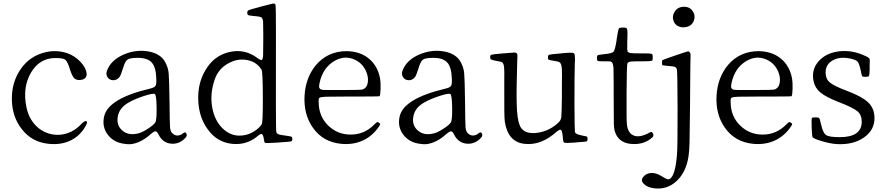

<svg xmlns="http://www.w3.org/2000/svg" viewBox="-20 -805 5032 1090"><path d="M467.8 -92.8Q479.5 -114.3 469.7 -117.2Q460 -120.1 441.4 -100.6Q389.6 -45.9 321.3 -40Q255.9 -35.2 202.1 -75.2Q147.5 -118.2 130.9 -192.4Q106.4 -307.6 155.3 -391.6Q204.1 -475.6 294.9 -475.6Q337.9 -475.6 350.6 -465.8Q363.3 -456.1 376 -414.6Q388.7 -373 401.9 -360.4Q415 -347.7 441.4 -351.6Q474.6 -357.4 471.7 -388.7Q468.8 -418.9 438.5 -452.1Q406.2 -487.3 362.3 -502.9Q303.7 -522.5 244.1 -509.8Q147.5 -489.3 93.8 -407.2Q44.9 -333 47.4 -236.8Q49.8 -140.6 103.5 -72.3Q161.1 2.9 258.8 11.7Q329.1 18.6 383.3 -8.8Q437.5 -36.1 467.8 -92.8Z M829.1 -38.1Q853.5 -59.6 862.3 -59.6Q872.1 -59.6 881.8 -38.1Q905.3 6.8 952.6 10.7Q1000 14.6 1034.2 -24.4Q1043.9 -35.2 1038.1 -46.9Q1032.2 -58.6 1021.5 -49.8Q1004.9 -36.1 988.3 -35.6Q971.7 -35.2 958 -48.8L957 -49.8Q947.3 -59.6 945.3 -82Q943.4 -104.5 942.4 -227.5V-228.5Q940.4 -361.3 937.5 -389.6Q934.6 -420.9 918.9 -450.2Q892.6 -502 818.4 -513.7Q749 -524.4 681.6 -495.1Q610.4 -463.9 587.9 -405.3Q579.1 -383.8 590.8 -366.2Q601.6 -350.6 622.1 -349.6Q642.6 -348.6 658.2 -367.2Q666 -377 681.6 -427.7Q691.4 -459 705.6 -467.8Q719.7 -476.6 761.7 -476.6Q817.4 -476.6 841.3 -450.2Q865.2 -423.8 867.2 -360.4Q869.1 -327.1 862.8 -317.4Q856.4 -307.6 831.1 -301.8Q594.7 -246.1 571.3 -144.5Q557.6 -85.9 591.8 -40.5Q626 4.9 688.5 11.7Q704.1 13.7 706.1 13.7Q733.4 15.6 767.1 1.5Q800.8 -12.7 829.1 -38.1ZM672.9 -65.4Q640.6 -94.7 648.4 -141.6Q656.2 -191.4 708 -221.7Q743.2 -242.2 796.4 -259.8Q849.6 -277.3 858.9 -271Q868.2 -264.6 869.1 -193.4Q870.1 -122.1 861.3 -109.4Q851.6 -94.7 818.8 -73.7Q786.1 -52.7 765.6 -47.9Q708 -33.2 672.9 -65.4Z M1340.8 11.7Q1396.5 5.9 1442.4 -32.2Q1460 -47.9 1467.3 -43.5Q1474.6 -39.1 1478.5 -11.7Q1478.5 -9.8 1479.5 -6.8Q1480.5 5.9 1488.8 6.8Q1497.1 7.8 1547.9 4.9Q1558.6 3.9 1564.5 3.9Q1568.4 3.9 1574.2 2.9Q1623 0 1631.3 -2Q1639.6 -3.9 1639.6 -13.7V-15.6Q1639.6 -26.4 1634.8 -28.8Q1629.9 -31.2 1600.6 -35.2Q1571.3 -39.1 1562.5 -42Q1553.7 -44.9 1549.8 -52.7Q1546.9 -57.6 1546.9 -107.4Q1545.9 -155.3 1546.4 -419.9Q1546.9 -684.6 1545.9 -731.4Q1545.9 -780.3 1542 -782.2Q1537.1 -786.1 1529.3 -784.7Q1521.5 -783.2 1476.6 -771.5Q1463.9 -768.6 1457 -766.6Q1454.1 -765.6 1448.2 -763.7Q1399.4 -751 1391.6 -747.1Q1383.8 -743.2 1383.8 -734.4V-732.4Q1383.8 -721.7 1388.7 -719.2Q1393.6 -716.8 1421.9 -713.9Q1425.8 -713.9 1433.6 -712.9Q1456.1 -710.9 1462.9 -707Q1471.7 -702.1 1473.6 -681.6Q1474.6 -668 1474.6 -615.2Q1474.6 -596.7 1474.6 -585.9Q1474.6 -582 1474.6 -576.2Q1474.6 -506.8 1473.6 -489.3Q1471.7 -464.8 1463.9 -463.9Q1459 -462.9 1439.5 -476.6L1437.5 -478.5Q1365.2 -530.3 1278.8 -508.8Q1192.4 -487.3 1145.5 -405.3Q1101.6 -331.1 1105.5 -235.4Q1109.4 -139.6 1158.2 -72.3Q1210.9 2.9 1298.8 11.7H1299.8Q1320.3 13.7 1340.8 11.7ZM1250 -70.3Q1201.2 -113.3 1185.5 -190.4Q1169.9 -272.5 1200.2 -357.4Q1220.7 -414.1 1274.4 -444.3Q1325.2 -473.6 1378.9 -464.8Q1435.5 -456.1 1464.8 -409.2Q1471.7 -398.4 1472.2 -254.4Q1472.7 -110.4 1465.8 -99.6Q1453.1 -79.1 1425.3 -61Q1397.5 -43 1370.1 -38.1Q1301.8 -24.4 1250 -70.3Z M2128.9 -83Q2137.7 -95.7 2138.2 -99.6Q2138.7 -103.5 2131.3 -108.4Q2124 -113.3 2120.6 -111.8Q2117.2 -110.4 2104.5 -97.7Q2046.9 -40 1969.7 -41Q1896.5 -41 1843.8 -91.8Q1789.1 -144.5 1789.1 -226.6Q1789.1 -228.5 1789.1 -232.4Q1788.1 -246.1 1793.9 -250Q1801.8 -254.9 1832 -255.9Q1854.5 -256.8 1937.5 -256.8Q1958 -256.8 1968.8 -256.8Q2130.9 -256.8 2134.8 -258.8Q2139.6 -263.7 2140.6 -300.8Q2141.6 -337.9 2137.7 -359.4Q2124 -431.6 2073.7 -472.7Q2023.4 -513.7 1948.2 -514.6Q1841.8 -514.6 1774.4 -436.5Q1714.8 -365.2 1709 -261.2Q1703.1 -157.2 1754.9 -82Q1812.5 2 1918.9 11.7Q1984.4 17.6 2038.6 -6.8Q2092.8 -31.2 2128.9 -83ZM1805.7 -295.9Q1794.9 -299.8 1792.5 -307.6Q1790 -315.4 1793.9 -333Q1812.5 -419.9 1877.9 -458.5Q1943.4 -497.1 2007.8 -459Q2039.1 -440.4 2056.6 -404.3Q2072.3 -370.1 2068.4 -338.9Q2064.5 -306.6 2038.1 -296.9Q2029.3 -293.9 1921.9 -293.9Q1813.5 -293 1805.7 -295.9Z M2506.8 -38.1Q2531.2 -59.6 2540 -59.6Q2549.8 -59.6 2559.6 -38.1Q2583 6.8 2630.4 10.7Q2677.7 14.6 2711.9 -24.4Q2721.7 -35.2 2715.8 -46.9Q2710 -58.6 2699.2 -49.8Q2682.6 -36.1 2666 -35.6Q2649.4 -35.2 2635.7 -48.8L2634.8 -49.8Q2625 -59.6 2623 -82Q2621.1 -104.5 2620.1 -227.5V-228.5Q2618.2 -361.3 2615.2 -389.6Q2612.3 -420.9 2596.7 -450.2Q2570.3 -502 2496.1 -513.7Q2426.8 -524.4 2359.4 -495.1Q2288.1 -463.9 2265.6 -405.3Q2256.8 -383.8 2268.6 -366.2Q2279.3 -350.6 2299.8 -349.6Q2320.3 -348.6 2335.9 -367.2Q2343.8 -377 2359.4 -427.7Q2369.1 -459 2383.3 -467.8Q2397.5 -476.6 2439.5 -476.6Q2495.1 -476.6 2519 -450.2Q2543 -423.8 2544.9 -360.4Q2546.9 -327.1 2540.5 -317.4Q2534.2 -307.6 2508.8 -301.8Q2272.5 -246.1 2249 -144.5Q2235.4 -85.9 2269.5 -40.5Q2303.7 4.9 2366.2 11.7Q2381.8 13.7 2383.8 13.7Q2411.1 15.6 2444.8 1.5Q2478.5 -12.7 2506.8 -38.1ZM2350.6 -65.4Q2318.4 -94.7 2326.2 -141.6Q2334 -191.4 2385.7 -221.7Q2420.9 -242.2 2474.1 -259.8Q2527.3 -277.3 2536.6 -271Q2545.9 -264.6 2546.9 -193.4Q2547.9 -122.1 2539.1 -109.4Q2529.3 -94.7 2496.6 -73.7Q2463.9 -52.7 2443.4 -47.9Q2385.7 -33.2 2350.6 -65.4Z M3134.8 -52.7Q3157.2 -72.3 3164.6 -67.4Q3171.9 -62.5 3174.8 -29.3Q3174.8 -25.4 3175.8 -17.6Q3176.8 2 3184.1 4.9Q3191.4 7.8 3235.4 4.9Q3251 3.9 3259.8 2.9Q3262.7 2.9 3267.6 2Q3303.7 0 3309.6 -2Q3315.4 -3.9 3315.4 -14.6V-17.6V-19.5Q3315.4 -27.3 3312.5 -29.3Q3309.6 -31.2 3291 -34.2Q3288.1 -35.2 3287.1 -35.2Q3250 -42 3244.1 -53.7Q3242.2 -59.6 3241.2 -213.9Q3241.2 -368.2 3243.2 -446.3Q3243.2 -452.1 3244.1 -461.9Q3245.1 -498 3237.8 -502.9Q3230.5 -507.8 3185.5 -503.9Q3171.9 -502.9 3164.1 -502Q3161.1 -502 3156.2 -501Q3107.4 -497.1 3099.1 -494.6Q3090.8 -492.2 3090.8 -481.4V-478.5V-477.5Q3090.8 -468.8 3094.2 -466.3Q3097.7 -463.9 3118.2 -460.9Q3121.1 -460 3122.1 -460Q3126 -459 3133.8 -458Q3155.3 -455.1 3160.2 -448.2Q3168 -440.4 3169.9 -411.1Q3170.9 -390.6 3169.9 -313.5Q3169.9 -290 3169.9 -276.4Q3169.9 -270.5 3169.9 -258.8Q3168.9 -159.2 3166.5 -140.6Q3164.1 -122.1 3151.4 -110.4Q3149.4 -107.4 3147.5 -106.4Q3096.7 -60.5 3031.7 -51.3Q2966.8 -42 2939.5 -77.1Q2920.9 -101.6 2915.5 -170.9Q2910.2 -240.2 2915 -396.5Q2916 -416 2916 -443.4Q2918 -484.4 2917.5 -491.7Q2917 -499 2913.1 -502.9Q2909.2 -506.8 2900.4 -506.8Q2890.6 -506.8 2837.9 -502Q2834 -502 2828.1 -501Q2779.3 -497.1 2771 -494.6Q2762.7 -492.2 2762.7 -482.4V-480.5Q2762.7 -470.7 2767.1 -467.8Q2771.5 -464.8 2793.9 -460Q2797.9 -459 2803.7 -458Q2826.2 -455.1 2832 -450.2Q2839.8 -443.4 2841.8 -421.9Q2843.8 -406.2 2842.8 -348.6Q2842.8 -331.1 2842.8 -321.3Q2841.8 -141.6 2845.7 -115.2Q2863.3 2 2959 11.7Q3049.8 21.5 3134.8 -52.7Z M3683.6 -25.4Q3693.4 -33.2 3687 -46.9Q3680.7 -60.5 3669.9 -53.7Q3615.2 -22.5 3580.1 -34.7Q3544.9 -46.9 3539.1 -97.7Q3536.1 -122.1 3537.1 -280.8Q3538.1 -439.5 3542 -445.3Q3546.9 -453.1 3558.1 -455.1Q3569.3 -457 3619.1 -457Q3624 -457 3633.8 -457Q3672.9 -457 3679.2 -459.5Q3685.5 -461.9 3685.5 -474.6Q3685.5 -477.5 3685.5 -479.5Q3685.5 -481.4 3685.5 -484.4Q3685.5 -497.1 3679.2 -499.5Q3672.9 -502 3634.8 -502Q3625 -502 3620.1 -502Q3616.2 -502 3608.4 -502Q3570.3 -502 3559.6 -503.9Q3544.9 -505.9 3542 -515.6Q3540 -523.4 3541 -549.8Q3541 -553.7 3541 -555.7Q3541 -559.6 3541 -567.4Q3543 -612.3 3542 -624Q3542 -640.6 3537.1 -644.5Q3534.2 -648.4 3522.5 -648.4Q3519.5 -648.4 3518.6 -648.4Q3515.6 -648.4 3511.7 -648.4Q3496.1 -648.4 3492.7 -642.1Q3489.3 -635.7 3483.4 -597.7Q3482.4 -589.8 3481.4 -585.9Q3481.4 -583 3480.5 -577.1Q3471.7 -521.5 3463.4 -511.7Q3455.1 -502 3415 -498Q3410.2 -497.1 3407.2 -497.1Q3378.9 -494.1 3374 -491.7Q3369.1 -489.3 3369.1 -477.5V-474.6Q3369.1 -460.9 3373.5 -459Q3377.9 -457 3402.3 -457Q3406.2 -457 3408.2 -457Q3414.1 -457 3424.8 -457Q3446.3 -458 3452.1 -453.1Q3460.9 -446.3 3462.9 -417Q3463.9 -396.5 3463.9 -318.4Q3463.9 -282.2 3463.9 -259.8Q3463.9 -258.8 3463.9 -256.8Q3464.8 -127 3464.8 -102.5Q3465.8 -77.1 3468.8 -65.4Q3486.3 2.9 3558.6 11.7Q3635.7 19.5 3683.6 -25.4Z M3888.7 83Q3893.6 50.8 3894.5 3.9Q3895.5 -36.1 3897.5 -214.8Q3897.5 -227.5 3897.5 -233.4Q3899.4 -489.3 3900.4 -494.1Q3901.4 -500 3896.5 -506.8Q3891.6 -513.7 3886.7 -513.7Q3882.8 -513.7 3811.5 -489.3Q3740.2 -464.8 3739.3 -462.9Q3738.3 -460 3738.3 -449.2Q3738.3 -438.5 3739.3 -436Q3740.2 -433.6 3773.4 -430.7Q3801.8 -428.7 3810.1 -425.8Q3818.4 -422.9 3822.3 -413.1Q3826.2 -405.3 3826.7 -187Q3827.1 31.2 3823.2 73.2Q3814.5 182.6 3787.1 207Q3778.3 214.8 3769 212.4Q3759.8 210 3734.4 194.3Q3703.1 174.8 3674.3 177.2Q3645.5 179.7 3629.9 202.1Q3616.2 220.7 3635.7 239.7Q3655.3 258.8 3692.4 263.7Q3766.6 273.4 3820.8 223.1Q3875 172.9 3888.7 83ZM3873 -651.4H3875Q3908.2 -658.2 3918.9 -687.5Q3929.7 -714.8 3914.1 -739.3Q3897.5 -766.6 3863.3 -766.6Q3828.1 -766.6 3810.5 -739.3Q3793.9 -713.9 3803.7 -686.5Q3814.5 -656.2 3849.6 -650.4H3850.6Q3862.3 -648.4 3873 -651.4Z M4467.8 -83Q4476.6 -95.7 4477.1 -99.6Q4477.5 -103.5 4470.2 -108.4Q4462.9 -113.3 4459.5 -111.8Q4456.1 -110.4 4443.4 -97.7Q4385.7 -40 4308.6 -41Q4235.4 -41 4182.6 -91.8Q4127.9 -144.5 4127.9 -226.6Q4127.9 -228.5 4127.9 -232.4Q4127 -246.1 4132.8 -250Q4140.6 -254.9 4170.9 -255.9Q4193.4 -256.8 4276.4 -256.8Q4296.9 -256.8 4307.6 -256.8Q4469.7 -256.8 4473.6 -258.8Q4478.5 -263.7 4479.5 -300.8Q4480.5 -337.9 4476.6 -359.4Q4462.9 -431.6 4412.6 -472.7Q4362.3 -513.7 4287.1 -514.6Q4180.7 -514.6 4113.3 -436.5Q4053.7 -365.2 4047.9 -261.2Q4042 -157.2 4093.8 -82Q4151.4 2 4257.8 11.7Q4323.2 17.6 4377.4 -6.8Q4431.6 -31.2 4467.8 -83ZM4144.5 -295.9Q4133.8 -299.8 4131.3 -307.6Q4128.9 -315.4 4132.8 -333Q4151.4 -419.9 4216.8 -458.5Q4282.2 -497.1 4346.7 -459Q4377.9 -440.4 4395.5 -404.3Q4411.1 -370.1 4407.2 -338.9Q4403.3 -306.6 4377 -296.9Q4368.2 -293.9 4260.7 -293.9Q4152.3 -293 4144.5 -295.9Z M4944.3 -141.6Q4942.4 -192.4 4907.2 -225.1Q4872.1 -257.8 4786.1 -290Q4713.9 -317.4 4690.4 -337.4Q4667 -357.4 4667 -393.6Q4667 -438.5 4706.1 -461.4Q4745.1 -484.4 4801.8 -473.6Q4837.9 -466.8 4848.1 -455.6Q4858.4 -444.3 4867.2 -401.4Q4867.2 -399.4 4868.2 -395.5Q4872.1 -376 4874.5 -372.6Q4877 -369.1 4888.7 -369.1Q4891.6 -369.1 4893.6 -369.1Q4895.5 -369.1 4897.5 -369.1Q4911.1 -369.1 4913.6 -374Q4916 -378.9 4917 -410.2Q4917 -418 4917 -422.4Q4917 -426.8 4917 -434.6Q4918.9 -464.8 4916.5 -470.7Q4914.1 -476.6 4901.4 -483.4Q4898.4 -484.4 4896.5 -485.4Q4821.3 -522.5 4744.1 -513.7Q4670.9 -504.9 4628.9 -459Q4585 -411.1 4598.6 -344.7Q4606.4 -305.7 4637.7 -279.8Q4668.9 -253.9 4741.2 -225.6Q4823.2 -194.3 4847.7 -173.3Q4872.1 -152.3 4872.1 -114.3Q4872.1 -26.4 4748 -26.4Q4687.5 -26.4 4669.9 -38.1Q4652.3 -49.8 4641.6 -97.7Q4632.8 -134.8 4629.9 -135.7Q4626 -138.7 4609.4 -138.7Q4591.8 -138.7 4589.8 -135.7Q4585.9 -132.8 4587.9 -80.6Q4589.8 -28.3 4593.8 -25.4Q4603.5 -15.6 4648.4 -2.9Q4691.4 9.8 4725.6 12.7Q4822.3 19.5 4885.3 -24.9Q4948.2 -69.3 4944.3 -141.6Z"/></svg>

Font: Bpmf GenWan Min R
Style: R
Weight: 400
Foundry: But Ko
Version: Version 1.320